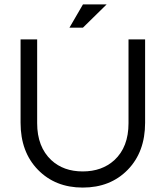

<svg xmlns="http://www.w3.org/2000/svg" viewBox="-20 -840 749 868"><path d="M636 -662V-285Q636 -153 557.5 -72.5Q479 8 354 8Q230 8 151.5 -72.5Q73 -153 73 -285V-662H148V-283Q148 -176 212 -116Q267 -65 354 -65Q441 -65 497 -116Q561 -175 561 -283V-662ZM355 -820H462L355 -715H294Z"/></svg>

Font: Questrial
Style: Regular
Weight: 400
Designer: Joe Prince
Foundry: Joe Prince
Version: Version 1.002